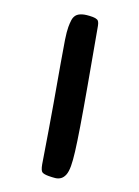

<svg xmlns="http://www.w3.org/2000/svg" viewBox="-139 -770 607 840"><g transform="rotate(20 164.5 -350.0)"><path d="M199 10Q177 10 168.5 4.5Q160 -1 155 -28Q129 -190 110.5 -296.5Q92 -403 80 -470.5Q68 -538 62.5 -574.5Q57 -611 57 -632Q57 -650 59 -664.5Q61 -679 69 -689Q77 -699 94.5 -704.5Q112 -710 143 -710Q155 -710 164 -706Q173 -702 177 -681Q205 -526 224 -419.5Q243 -313 254.5 -242Q266 -171 271 -130Q276 -89 276 -65Q276 -38 270 -23Q264 -8 253.5 -0.5Q243 7 229 8.5Q215 10 199 10Z"/></g></svg>

Font: PoetsenOne
Style: Regular
Weight: 400
Designer: Rodrigo Fuenzalida, Pablo Impallari
Foundry: Pablo Impallari, Rodrigo Fuenzalida
Version: Version 1.000; ttfautohint (v0.8) -G 200 -r 50